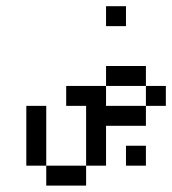

<svg xmlns="http://www.w3.org/2000/svg" viewBox="-20 -582 540 602"><path d="M437.5 -62.5V-125H375V-62.5ZM500 -250V-312.5H437.5V-250H312.5V-312.5H187.5V-250H250V-62.5H125V0H250V-62.5H312.5Q312.5 -62.5 312.5 -187.5H437.5V-250ZM375 -500V-562.5H312.5V-500ZM125 -62.5V-250H62.5V-62.5ZM312.5 -312.5H437.5V-375H312.5Z"/></svg>

Font: CalcUnifontExMono
Style: Regular
Weight: 500
Version: Version 15.0.06